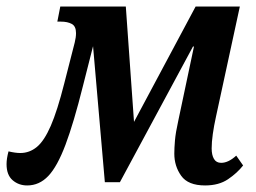

<svg xmlns="http://www.w3.org/2000/svg" viewBox="-51 -556 780 586"><path d="M32 10Q6 10 -12.5 -6Q-31 -22 -31 -55Q-31 -72 -25 -94Q-4 -89 11 -89Q39 -89 61.5 -107.5Q84 -126 104 -172Q124 -218 145 -301L177 -426Q181 -442 181 -455Q181 -476 168 -483Q155 -490 135 -490H124L133 -536H333L358 -184L546 -536H681L608 -199Q602 -172 598.5 -147Q595 -122 595 -103Q595 -83 602 -71Q609 -59 624 -59Q646 -59 670 -81L691 -51Q673 -28 645 -9Q617 10 575 10Q523 10 502 -19.5Q481 -49 481 -87Q481 -104 483 -127.5Q485 -151 493 -187L541 -414H538L315 0H269L233 -415L202 -293Q174 -181 149 -114.5Q124 -48 96.5 -19Q69 10 32 10Z"/></svg>

Font: Noto Serif ExtraCondensed SemiBold
Style: Italic
Weight: 600
Width: 2
Italic angle: -12°
Designer: Monotype Design Team
Foundry: Monotype Imaging Inc.
Version: Version 2.013